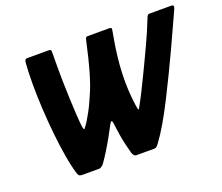

<svg xmlns="http://www.w3.org/2000/svg" viewBox="-112 -839 1164 1005"><g transform="rotate(-20 469.5 -336.5)"><path d="M189 0Q173 0 168.5 -5.5Q164 -11 162 -18Q149 -59 138.5 -120Q128 -181 120.5 -252Q113 -323 109 -396Q105 -469 105 -535.5Q105 -602 109 -652Q110 -662 113 -667.5Q116 -673 126 -673H244Q253 -673 255.5 -670Q258 -667 258 -656Q258 -612 257.5 -576.5Q257 -541 258 -501Q259 -461 261 -402Q262 -385 263 -360Q264 -335 265.5 -309Q267 -283 269 -262Q271 -241 273 -232Q274 -230 275 -226Q276 -222 277 -222H279Q281 -222 282.5 -225.5Q284 -229 288 -233Q296 -243 306.5 -260.5Q317 -278 328.5 -299Q340 -320 350.5 -343.5Q361 -367 371 -390Q381 -413 388 -434Q399 -466 408.5 -499.5Q418 -533 425.5 -564Q433 -595 438 -618Q443 -641 446 -652Q448 -661 450 -667Q452 -673 463 -673H582Q590 -673 592.5 -670Q595 -667 593 -656Q578 -578 570.5 -507.5Q563 -437 564 -370.5Q565 -304 575 -238Q577 -229 577.5 -225.5Q578 -222 579 -222Q580 -222 580 -222Q580 -222 581 -222Q584 -222 586 -228Q608 -267 628.5 -308.5Q649 -350 665.5 -384Q682 -418 689 -433Q706 -469 733.5 -527.5Q761 -586 787 -652Q792 -666 796 -669.5Q800 -673 806 -673H928Q946 -673 935 -649Q919 -615 896.5 -565Q874 -515 846.5 -456Q819 -397 789 -335Q759 -273 729 -214Q699 -155 670 -105.5Q641 -56 615 -21Q613 -17 605 -8.5Q597 0 588 0Q580 0 558.5 0Q537 0 516.5 0Q496 0 487 0Q480 0 474.5 -7Q469 -14 467 -21Q461 -43 454.5 -69.5Q448 -96 442.5 -129Q437 -162 432 -202Q431 -210 427 -211.5Q423 -213 418 -204Q403 -175 383.5 -140Q364 -105 344.5 -73.5Q325 -42 310 -21Q304 -12 295.5 -6Q287 0 282 0Z"/></g></svg>

Font: Glory ExtraBold
Style: Italic
Weight: 800
Italic angle: -12°
Version: Version 1.011